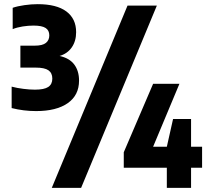

<svg xmlns="http://www.w3.org/2000/svg" viewBox="-20 -835 1003 923"><path d="M153.5 -301Q93.5 -301 36 -315.5V-418.5Q62.5 -411.5 92.8 -407.8Q123 -404 148 -404Q192.5 -404 212 -417Q231.5 -430 231.5 -457Q231.5 -484 213 -497Q194.5 -510 151.5 -510H78V-615.5H147Q184.5 -615.5 200.8 -628.8Q217 -642 217 -665Q217 -689 199.2 -700.5Q181.5 -712 141 -712Q116 -712 89 -707.8Q62 -703.5 41 -695V-797.5Q64 -805.5 97.2 -810.2Q130.5 -815 161 -815Q252 -815 299 -780Q346 -745 346 -680.5Q346 -637.5 325 -607.2Q304 -577 266.5 -566Q314 -555.5 337 -524.8Q360 -494 360 -447.5Q360 -377 305.5 -339Q251 -301 153.5 -301ZM229 68 593 -808H734L370 68ZM575 -28.5V-103L716 -432H842.5L716 -129.5H782L812 -263H898.5V-129.5H951.5V-28.5H898.5V68H782V-28.5Z"/></svg>

Font: Encode Sans Cnd XBd
Style: Regular
Weight: 800
Width: 3
Designer: Multiple Designers
Foundry: Impallari Type
Version: Version 3.002; ttfautohint (v1.8.3) -l 8 -r 50 -G 200 -x 14 